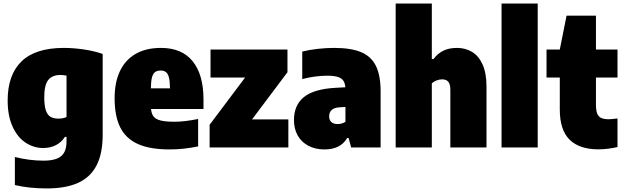

<svg xmlns="http://www.w3.org/2000/svg" viewBox="-20 -828 3506 1078"><path d="M63.5 211V53.5Q145 74 224.5 74Q292.5 74 323 49Q353.5 24 353.5 -34V-59.5H344.5Q325 -29 293.8 -13Q262.5 3 222 3Q169.5 3 124 -26.8Q78.5 -56.5 50.8 -116.8Q23 -177 23 -264.5Q23 -407 100.2 -482.8Q177.5 -558.5 337 -559Q393 -559 451.8 -550.2Q510.5 -541.5 556.5 -525V-71.5Q556.5 34 522.2 100.5Q488 167 418.8 198.5Q349.5 230 242.5 230Q143.5 230 63.5 211ZM353.5 -171V-403.5Q335 -407 318.5 -407Q273 -407 250.8 -378.8Q228.5 -350.5 228.5 -282Q228.5 -235 237.2 -209Q246 -183 263 -172.5Q280 -162 308 -162Q334 -162 353.5 -171Z M1122.5 -216H828Q830.5 -188 843 -173Q855.5 -158 883 -151.2Q910.5 -144.5 960 -144.5Q1016.5 -144.5 1092.5 -160V-6Q1010.5 11 932 11Q822.5 11 754.8 -19.2Q687 -49.5 655.2 -112.5Q623.5 -175.5 623.5 -277Q623.5 -365 653.2 -428.2Q683 -491.5 741.2 -525.2Q799.5 -559 883.5 -559Q1001.5 -559 1062 -483.8Q1122.5 -408.5 1122.5 -270ZM827 -332H934.5Q934 -371 928.5 -392.8Q923 -414.5 911.8 -423.2Q900.5 -432 881.5 -432Q862 -432 850.5 -423.2Q839 -414.5 833.2 -393Q827.5 -371.5 827 -332Z M1395 -157.5H1599V0H1157V-127.5L1356 -392.5H1162V-550H1594V-422.5Z M2117 -314V0H1951.5L1937.5 -53H1929Q1892 11 1802 11Q1750 11 1711 -9.8Q1672 -30.5 1651.2 -67.8Q1630.5 -105 1630.5 -154Q1630.5 -237.5 1686 -282.8Q1741.5 -328 1863.5 -335L1919 -338Q1917 -362 1907 -376Q1897 -390 1875.2 -396.5Q1853.5 -403 1816 -403Q1784 -403 1747 -398Q1710 -393 1677 -384V-538.5Q1717 -548.5 1764.8 -553.8Q1812.5 -559 1856 -559Q1950 -559 2006.8 -535.5Q2063.5 -512 2090.2 -458.8Q2117 -405.5 2117 -314ZM1919.5 -144V-227.5L1887 -225.5Q1857.5 -224 1842.8 -211Q1828 -198 1828 -175Q1828 -154 1840.5 -142.8Q1853 -131.5 1874.5 -131.5Q1900.5 -131.5 1919.5 -144Z M2201.5 -808H2404.5V-496.5H2414Q2436.5 -527 2468.5 -543Q2500.5 -559 2545.5 -559Q2593 -559 2630.2 -536.8Q2667.5 -514.5 2689.5 -465.8Q2711.5 -417 2711.5 -341.5V0H2508.5V-324.5Q2508.5 -356 2496.8 -369.2Q2485 -382.5 2462.5 -382.5Q2446.5 -382.5 2430.5 -376.2Q2414.5 -370 2404.5 -359.5V0H2201.5Z M2796 0V-808H2999V0Z M3326 -392.5V-240.5Q3326 -208.5 3332.8 -191Q3339.5 -173.5 3354.8 -166Q3370 -158.5 3397.5 -158.5Q3411 -158.5 3447 -163V-2.5Q3424 3 3395.2 6.8Q3366.5 10.5 3340.5 10.5Q3233 10.5 3178 -43.8Q3123 -98 3123 -213V-392.5H3048.5V-550H3123L3161 -740H3326V-550H3447V-392.5Z"/></svg>

Font: Encode Sans SemiCondensed Black
Style: Regular
Weight: 900
Width: 4
Designer: Multiple Designers
Foundry: Impallari Type
Version: Version 2.000